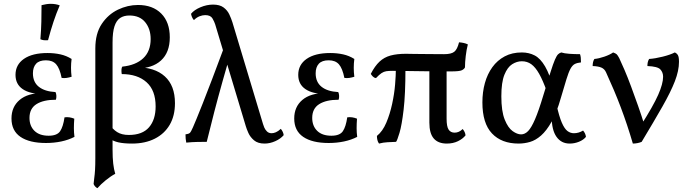

<svg xmlns="http://www.w3.org/2000/svg" viewBox="-20 -741 3582 1003"><path d="M220 6Q134 6 87 -26Q40 -58 40 -122Q40 -183 82.5 -219Q125 -255 203 -255V-250Q136 -250 98.5 -275.5Q61 -301 61 -350Q61 -403 105 -433.5Q149 -464 228 -464Q264 -464 295.5 -457Q327 -450 354 -433Q351 -410 351 -387Q351 -364 354 -340Q341 -336 328 -334Q315 -332 302 -334Q292 -384 273.5 -405Q255 -426 220 -426Q185 -426 168.5 -408Q152 -390 152 -358Q152 -312 183 -287.5Q214 -263 270 -260Q274 -252 274.5 -240.5Q275 -229 272 -220Q207 -220 170.5 -197Q134 -174 134 -125Q134 -83 160 -57.5Q186 -32 234 -32Q278 -32 294 -55.5Q310 -79 317 -128Q330 -130 343 -128Q356 -126 368 -121Q366 -95 366 -71.5Q366 -48 369 -26Q338 -10 300 -2Q262 6 220 6ZM231 -531Q218 -530 209 -531Q200 -532 191 -536Q195 -583 196 -628Q197 -673 197 -714Q209 -717 221 -719Q233 -721 245 -721Q271 -721 292 -713Q274 -671 259.5 -627.5Q245 -584 231 -531Z M489 242Q482 239 476.5 232.5Q471 226 469 220Q470 205 472.5 188Q475 171 476.5 146.5Q478 122 478 85V-488Q478 -566 511.5 -616Q545 -666 596 -690.5Q647 -715 701 -715Q778 -715 822.5 -670Q867 -625 867 -546Q867 -467 821 -425Q775 -383 691 -383V-390Q788 -390 841 -342Q894 -294 894 -202Q894 -136 866.5 -89Q839 -42 788.5 -16.5Q738 9 670 9Q626 9 598 2.5Q570 -4 552 -18L551 -94Q568 -66 592 -51Q616 -36 653 -36Q724 -36 758.5 -76Q793 -116 793 -185Q793 -269 745.5 -311.5Q698 -354 616 -354Q614 -365 614.5 -376.5Q615 -388 619 -393Q689 -400 728 -436.5Q767 -473 767 -537Q767 -590 738.5 -625Q710 -660 656 -660Q627 -660 607.5 -647Q588 -634 578 -603.5Q568 -573 568 -519V40Q568 84 571.5 114Q575 144 582 167Q559 179 532.5 200.5Q506 222 489 242Z M1362 9Q1327 9 1307 -8Q1287 -25 1277.5 -46.5Q1268 -68 1264 -82L1104 -614Q1100 -627 1090 -644.5Q1080 -662 1052 -662Q1038 -662 1022.5 -656Q1007 -650 993 -636Q986 -644 982.5 -653Q979 -662 978 -669Q994 -689 1027 -703Q1060 -717 1093 -717Q1128 -717 1148 -702Q1168 -687 1178 -665.5Q1188 -644 1194 -625L1354 -93Q1356 -86 1360.5 -75Q1365 -64 1374.5 -54.5Q1384 -45 1399 -45Q1409 -45 1421 -50Q1433 -55 1447 -68Q1460 -52 1462 -35Q1446 -16 1418 -3.5Q1390 9 1362 9ZM953 4Q951 -4 950 -16Q949 -28 949 -39Q966 -41 972 -47Q978 -53 988 -76Q995 -92 1007 -121Q1019 -150 1039 -200.5Q1059 -251 1088.5 -328.5Q1118 -406 1160 -519L1195 -500Q1165 -396 1142 -314Q1119 -232 1099.5 -157Q1080 -82 1060 0Q1039 0 1011.5 0.5Q984 1 953 4Z M1697 6Q1611 6 1564 -26Q1517 -58 1517 -122Q1517 -183 1559.5 -219Q1602 -255 1680 -255V-250Q1613 -250 1575.5 -275.5Q1538 -301 1538 -350Q1538 -403 1582 -433.5Q1626 -464 1705 -464Q1741 -464 1772.5 -457Q1804 -450 1831 -433Q1828 -410 1828 -387Q1828 -364 1831 -340Q1818 -336 1805 -334Q1792 -332 1779 -334Q1769 -384 1750.5 -405Q1732 -426 1697 -426Q1662 -426 1645.5 -408Q1629 -390 1629 -358Q1629 -312 1660 -287.5Q1691 -263 1747 -260Q1751 -252 1751.5 -240.5Q1752 -229 1749 -220Q1684 -220 1647.5 -197Q1611 -174 1611 -125Q1611 -83 1637 -57.5Q1663 -32 1711 -32Q1755 -32 1771 -55.5Q1787 -79 1794 -128Q1807 -130 1820 -128Q1833 -126 1845 -121Q1843 -95 1843 -71.5Q1843 -48 1846 -26Q1815 -10 1777 -2Q1739 6 1697 6Z M1944 -333Q1935 -334 1928 -341Q1921 -348 1917 -355Q1938 -396 1962.5 -419Q1987 -442 2020.5 -451Q2054 -460 2101 -460Q2111 -460 2128.5 -459.5Q2146 -459 2170.5 -459Q2195 -459 2227 -458.5Q2259 -458 2300 -458Q2337 -458 2353 -470.5Q2369 -483 2378 -520Q2391 -519 2402.5 -516.5Q2414 -514 2424 -509Q2417 -482 2413 -448.5Q2409 -415 2409 -389Q2405 -380 2392.5 -374Q2380 -368 2337 -368Q2224 -368 2147 -369.5Q2070 -371 2032 -371Q2011 -371 1998 -369Q1985 -367 1973 -359Q1961 -351 1944 -333ZM1960 9Q1954 1 1951.5 -9.5Q1949 -20 1949 -31Q1979 -55 1998 -100Q2017 -145 2028.5 -198Q2040 -251 2044 -300Q2048 -349 2048 -382L2098 -381Q2098 -249 2088.5 -168Q2079 -87 2067 -47Q2055 -7 2049 0Q2026 1 2004.5 2Q1983 3 1960 9ZM2314 9Q2269 9 2246 -17.5Q2223 -44 2223 -100V-391H2313V-121Q2313 -80 2323.5 -64Q2334 -48 2355 -48Q2378 -48 2397 -67Q2410 -52 2412 -34Q2398 -16 2372.5 -3.5Q2347 9 2314 9Z M2689 9Q2600 9 2550 -44Q2500 -97 2500 -206Q2500 -260 2513 -307Q2526 -354 2552 -390Q2578 -426 2616.5 -446.5Q2655 -467 2706 -467Q2743 -467 2773 -451.5Q2803 -436 2827.5 -394Q2852 -352 2875 -271L2836 -265Q2816 -321 2796.5 -355.5Q2777 -390 2755.5 -405.5Q2734 -421 2706 -421Q2680 -421 2655.5 -405.5Q2631 -390 2615 -350.5Q2599 -311 2599 -238Q2599 -160 2616.5 -116.5Q2634 -73 2658 -56Q2682 -39 2702 -39Q2722 -39 2739 -56.5Q2756 -74 2775 -118Q2794 -162 2818 -242Q2842 -320 2856 -364.5Q2870 -409 2879 -429.5Q2888 -450 2895 -457Q2902 -464 2912 -467Q2927 -462 2953.5 -460Q2980 -458 3010 -458Q3013 -450 3014 -439.5Q3015 -429 3015 -415Q2995 -413 2982.5 -406.5Q2970 -400 2960 -381.5Q2950 -363 2939 -327Q2928 -291 2910 -230Q2888 -152 2861.5 -105Q2835 -58 2806.5 -33Q2778 -8 2748.5 0.5Q2719 9 2689 9ZM2956 9Q2912 9 2887 -26.5Q2862 -62 2862 -130L2887 -195Q2901 -132 2915 -100Q2929 -68 2944.5 -56.5Q2960 -45 2978 -45Q3003 -45 3026 -59Q3039 -44 3041 -26Q3028 -10 3004.5 -0.5Q2981 9 2956 9Z M3286 9Q3271 -42 3255.5 -88.5Q3240 -135 3223 -180Q3206 -225 3187 -270Q3168 -315 3146 -363Q3138 -381 3121.5 -388Q3105 -395 3076 -396Q3076 -407 3078 -416Q3080 -425 3085 -433Q3108 -435 3137 -445Q3166 -455 3183 -467Q3197 -462 3202 -457Q3207 -452 3215 -437Q3226 -414 3242.5 -375.5Q3259 -337 3277 -288.5Q3295 -240 3313.5 -187.5Q3332 -135 3347 -86H3328Q3393 -188 3418.5 -246Q3444 -304 3444 -340Q3444 -363 3429.5 -378.5Q3415 -394 3362 -396Q3362 -407 3364 -416Q3366 -425 3371 -433Q3402 -435 3442 -445Q3482 -455 3505 -467Q3515 -463 3521 -453.5Q3527 -444 3527 -418Q3527 -372 3505.5 -316.5Q3484 -261 3440.5 -184.5Q3397 -108 3332 0Q3323 4 3310.5 6.5Q3298 9 3286 9Z"/></svg>

Font: Vollkorn
Style: Regular
Weight: 400
Designer: Friedrich Althausen
Foundry: Friedrich Althausen
Version: Version 4.104